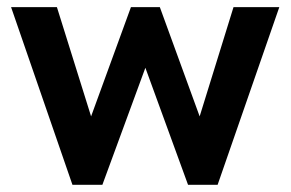

<svg xmlns="http://www.w3.org/2000/svg" viewBox="-20 -512 805 532"><path d="M180.7 0 10.7 -492.2H137.7L232.4 -189.5L342.8 -492.2H422.9L533.2 -189.5L627 -492.2H753.9L583 0H501L382.8 -324.2L263.7 0Z"/></svg>

Font: Sen SemiBold
Style: Regular
Weight: 600
Designer: Kosal Sen, Philatype
Foundry: Philatype
Version: Version 2.000;gftools[0.9.31]